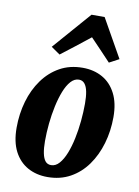

<svg xmlns="http://www.w3.org/2000/svg" viewBox="-93 -903 712 980"><g transform="rotate(10 262.5 -413.5)"><path d="M304 -566.5Q362 -566.5 406.5 -541.5Q451 -516.5 476.2 -467.2Q501.5 -418 501.5 -345.5Q501.5 -273.5 482.5 -208.5Q463.5 -143.5 427.5 -93.2Q391.5 -43 339.8 -14.5Q288 14 222 14Q164 14 119.2 -11Q74.5 -36 49.2 -85Q24 -134 24 -207Q24 -279 42.8 -343.8Q61.5 -408.5 97.8 -458.8Q134 -509 185.8 -537.8Q237.5 -566.5 304 -566.5ZM295.5 -503.5Q272 -503.5 253.2 -482.5Q234.5 -461.5 220.8 -426.5Q207 -391.5 197.5 -347.2Q188 -303 183.2 -256Q178.5 -209 178.5 -165Q178.5 -128 183.8 -102Q189 -76 200 -62.5Q211 -49 230 -49Q253.5 -49 272.2 -70.2Q291 -91.5 305 -127Q319 -162.5 328.2 -206.5Q337.5 -250.5 342 -297.8Q346.5 -345 346.5 -388Q346.5 -424.5 341.5 -450Q336.5 -475.5 325.2 -489.5Q314 -503.5 295.5 -503.5ZM175 -612.5 129 -644.5 300.5 -841H368.5L480.5 -642.5L430 -615.5Q404 -643.5 376.8 -671.8Q349.5 -700 323 -728Q286.5 -698.5 249.5 -670Q212.5 -641.5 175 -612.5Z"/></g></svg>

Font: Merriweather 24pt SemiCondensed Black
Style: Italic
Weight: 900
Width: 4
Italic angle: -7.8°
Designer: Eben Sorkin
Foundry: Eben Sorkin
Version: Version 2.101